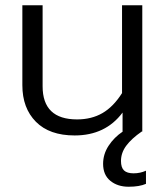

<svg xmlns="http://www.w3.org/2000/svg" viewBox="-20 -500 620 730"><path d="M535 149V199Q510 210 469 210Q427 210 399.5 187.5Q372 165 372 123Q372 86 393 54Q414 22 447 0H446V-72Q381 15 264 15Q168 15 116.5 -37Q65 -89 65 -176V-480H142V-172Q142 -46 273 -46Q328 -46 369.5 -70Q411 -94 444 -146V-480H521V0H519Q480 27 460 54Q440 81 440 112Q440 137 451.5 148Q463 159 488 159Q513 159 535 149Z"/></svg>

Font: Prompt Light
Style: Regular
Weight: 300
Designer: Katatrad Team
Foundry: CadsonDemak
Version: Version 1.001